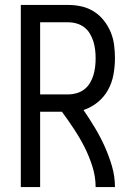

<svg xmlns="http://www.w3.org/2000/svg" viewBox="-20 -755 540 775"><path d="M64 0V-735H256Q283 -735 309.5 -729Q336 -723 359 -708.5Q382 -694 399 -672.5Q416 -651 426.5 -626Q437 -601 440.5 -574Q444 -547 444 -520Q444 -487 438 -454Q432 -421 416 -392Q400 -363 374 -342Q348 -321 317 -311Q341 -276 363 -239.5Q385 -203 402.5 -164Q420 -125 432 -84Q444 -43 444 0H366Q366 -42 353 -83Q340 -124 321 -161.5Q302 -199 278.5 -234.5Q255 -270 230 -304H142V0ZM142 -374H256Q273 -374 290 -379Q307 -384 320.5 -394.5Q334 -405 343 -420Q352 -435 357 -451.5Q362 -468 364 -485Q366 -502 366 -520Q366 -537 364 -554Q362 -571 357 -587.5Q352 -604 343 -619Q334 -634 320.5 -644.5Q307 -655 290 -660Q273 -665 256 -665H142Z"/></svg>

Font: Zed Sans
Style: Regular
Weight: 400
Designer: Belleve Invis
Foundry: Belleve Invis
Version: Version 1.0.0; ttfautohint (v1.8.4)